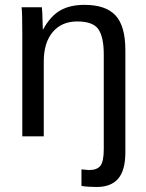

<svg xmlns="http://www.w3.org/2000/svg" viewBox="-20 -558 596 786"><path d="M375.5 207.5Q337.9 207.5 313.5 203.1V135.3L343.8 138.2Q377.4 138.2 391.1 120.6Q404.8 103 404.8 52.2V-335Q404.8 -406.2 382.8 -438.2Q360.8 -470.2 295.9 -470.2Q232.4 -470.2 195.8 -426.8Q159.2 -383.3 159.2 -306.2V0H71.3V-415.5Q71.3 -507.8 68.4 -528.3H151.4Q151.9 -525.9 153.1 -505.4Q154.3 -484.9 155.3 -438H156.7Q187 -492.7 226.8 -515.4Q266.6 -538.1 325.7 -538.1Q412.6 -538.1 452.9 -494.9Q493.2 -451.7 493.2 -352.1V65.4Q493.2 139.2 463.9 173.3Q434.6 207.5 375.5 207.5Z"/></svg>

Font: Arimo
Style: Regular
Weight: 400
Designer: Steve Matteson
Foundry: Monotype Imaging Inc.
Version: Version 1.33